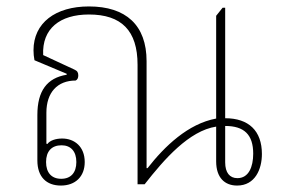

<svg xmlns="http://www.w3.org/2000/svg" viewBox="-20 -572 873 596"><path d="M169 4C214 4 243 -24 243 -69C243 -117 211 -142 173 -142C153 -142 135 -136 127 -125L124 -126V-222C124 -285 158 -322 215 -322C221 -325 223 -331 223 -338C223 -347 220 -352 211 -356L114 -401C110 -483 166 -527 256 -527C357 -527 407 -477 407 -371V0H429C490 -78 567 -166 651 -179V-71C651 -20 678 4 716 4C772 4 793 -47 793 -94C793 -166 752 -205 679 -205V-548H671L651 -523V-204C564 -188 491 -118 438 -50H435V-382C435 -494 371 -552 256 -552C152 -552 84 -501 84 -416C84 -406 85 -395 87 -385L187 -343V-340C126 -330 96 -290 96 -215V-74C96 -23 124 4 169 4ZM717 -19C693 -19 679 -36 679 -68V-181C738 -181 766 -154 766 -95C766 -54 752 -19 717 -19ZM170 -17C140 -17 123 -36 123 -69C123 -102 140 -121 171 -121C200 -121 217 -102 217 -69C217 -36 200 -17 170 -17Z"/></svg>

Font: Noto Serif Thai SemiCondensed Thin
Style: Regular
Weight: 100
Width: 4
Designer: Monotype Design Team
Foundry: Monotype Imaging Inc.
Version: Version 2.002